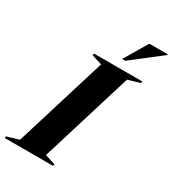

<svg xmlns="http://www.w3.org/2000/svg" viewBox="-271 -1051 1045 1166"><g transform="rotate(30 252.0 -467.5)"><path d="M234.5 -679.5 161.5 -702.5 165 -715H504L500.5 -702.5L417 -678L220 -35.5L292.5 -12.5L289.5 0H-49.5L-46.5 -12.5L37 -37ZM328.5 -772 425.5 -935H555V-930.5L350.5 -772Z"/></g></svg>

Font: Newsreader Display
Style: Bold Italic
Weight: 700
Italic angle: -17°
Designer: Hugues Gentile
Foundry: Production Type
Version: Version 1.001